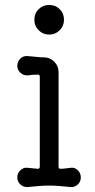

<svg xmlns="http://www.w3.org/2000/svg" viewBox="-20 -739 385 777"><path d="M179 -599Q154 -599 136.5 -616.5Q119 -634 119 -659Q119 -685 136.5 -702Q154 -719 179 -719Q204 -719 221.5 -702Q239 -685 239 -659Q239 -634 221.5 -616.5Q204 -599 179 -599ZM92 18Q75 19 62.5 7.5Q50 -4 50 -21Q50 -38 62.5 -50Q75 -62 92 -60Q101 -59 111.5 -58Q122 -57 132 -56H134Q141 -56 141 -65V-429Q141 -437 134 -437Q112 -437 92 -434Q75 -433 62.5 -444.5Q50 -456 50 -473Q50 -490 62.5 -502Q75 -514 92 -512Q120 -510 131 -508.5Q142 -507 146.5 -507Q151 -507 157 -507Q182 -507 199.5 -489.5Q217 -472 217 -447V-65Q217 -56 224 -56Q235 -56 245.5 -57.5Q256 -59 266 -60Q283 -62 295 -50Q307 -38 307 -21Q307 -4 295 7.5Q283 19 266 18Q246 16 223 14Q200 12 179 12Q158 12 135 14Q112 16 92 18Z"/></svg>

Font: Kiwi Maru
Style: Regular
Weight: 400
Designer: Hiroki-Chan
Version: Version 1.100